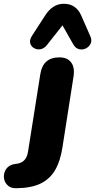

<svg xmlns="http://www.w3.org/2000/svg" viewBox="-130 -804 502 1014"><path d="M-42 190Q-69 191 -85 178.5Q-101 166 -106.5 148Q-112 130 -107.5 111Q-103 92 -88.5 78.5Q-74 65 -50 62Q-21 60 -4 44.5Q13 29 18 -3L83 -413Q90 -457 115 -479Q140 -501 184 -501Q226 -501 246 -474Q266 -447 258 -398L200 -27Q189 46 161.5 93.5Q134 141 85 165Q36 189 -42 190ZM346 -615Q357 -592 349 -574.5Q341 -557 324 -548.5Q307 -540 288.5 -544Q270 -548 258 -568L200 -670L117 -565Q102 -547 83.5 -544Q65 -541 49.5 -550Q34 -559 29.5 -576Q25 -593 39 -615L107 -720Q126 -751 151 -767.5Q176 -784 207 -784Q240 -784 263 -768Q286 -752 299 -722Z"/></svg>

Font: Nunito ExtraLight Black
Style: Italic
Weight: 900
Italic angle: -9°
Version: Version 3.602